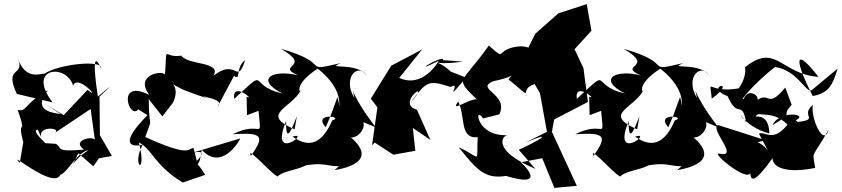

<svg xmlns="http://www.w3.org/2000/svg" viewBox="-20 -821 4086 932"><path d="M523 -64 465 -165 463 -352C503 -389 555 -436 455 -352C432 -506 434 -570 471 -489C478 -533 264 -509 197 -464C161 -459 105 -440 68 -532C101 -449 -3 -502 62 -365L235 -324C105 -495 304 -514 335 -405C357 -466 477 -325 405 -385L289 -262L200 -316L283 -262C304 -275 112 -256 213 -383C94 -317 110 -275 66 -288C119 -132 49 -283 105 -85C97 -184 100 -168 76 -30C9 -103 238 103 274 27C308 16 355 -84 410 -92C316 -37 298 60 360 -77L433 -14C503 -112 502 -106 425 -46ZM181 -153C160 -215 291 -200 242 -173L420 -292L441 -138C443 -166 320 -142 388 -95C238 -81 286 -106 250 -123L183 -127C258 -86 119 -185 163 -192Z M768 -256 820 -323C878 -447 703 -433 989 -343L795 -435C887 -340 1085 -357 1036 -303L1116 -453C1151 -424 1121 -495 1170 -529C1129 -403 1130 -543 1016 -453C1058 -524 893 -503 860 -551C768 -535 793 -621 780 -446C808 -488 621 -470 705 -360C541 -443 608 -236 651 -290L696 -262C572 -137 598 -103 672 -118C615 -9 697 36 654 -130C722 -93 729 -19 867 65L976 28C914 -75 945 32 959 -94C1055 11 1143 -136 1146 -149L899 -75C1024 -112 909 -16 935 -41L919 -104C893 -97 898 -59 685 -156C725 -270 703 -173 702 -340Z M1179 -262 1235 -283C1249 -127 1253 -242 1109 -169C1266 -181 1260 -154 1198 -64C1170 -127 1331 62 1331 32C1377 -5 1497 6 1503 -74C1416 23 1462 -41 1574 -19C1718 10 1720 -105 1604 5C1771 -24 1774 -96 1640 -187C1698 -80 1829 -266 1669 -259L1804 -203C1669 -377 1686 -432 1700 -345C1638 -449 1724 -525 1767 -445C1722 -527 1549 -479 1635 -515C1434 -468 1603 -511 1344 -584C1503 -492 1311 -507 1427 -455C1305 -486 1214 -437 1351 -367C1175 -407 1292 -503 1117 -341C1104 -431 1224 -328 1177 -352ZM1586 -262 1561 -203C1495 -278 1655 -254 1593 -237C1549 -135 1489 -94 1400 -158C1493 -186 1284 -26 1369 -234C1366 -113 1399 -200 1421 -257L1410 -193C1239 -268 1393 -294 1440 -382C1440 -361 1398 -407 1521 -487C1497 -506 1640 -414 1626 -306C1601 -298 1642 -267 1618 -350Z M2131 -529C2136 -561 1952 -448 2110 -526C2108 -522 2033 -390 1918 -443L2029 -581L1879 -502L1780 -342L1812 -300L1786 -116L1799 -129L1889 -70L1996 -89L1984 -200L2069 -142L2004 -288C1894 -321 2090 -452 1970 -320C2053 -428 2056 -434 2167 -399C2229 -434 2118 -299 2243 -444L2169 -473C2084 -553 2046 -496 2226 -522Z M2612 -53 2671 91 2780 81 2659 -181 2670 -241 2834 -326 2812 -491 2769 -582 2851 -672 2828 -801 2690 -756 2578 -657 2514 -528C2660 -415 2625 -612 2492 -595C2379 -580 2443 -519 2353 -600C2213 -402 2181 -451 2305 -328C2294 -377 2123 -236 2226 -354L2204 -329C2240 -259 2209 -145 2299 -155C2291 -22 2320 -55 2207 -106C2296 7 2337 49 2436 33C2628 91 2538 -7 2508 -33ZM2601 -369 2635 -181 2531 -129C2678 -190 2597 -138 2498 -94L2579 -1C2363 -93 2420 -163 2443 -165C2290 -157 2281 -314 2325 -246L2404 -266C2451 -367 2282 -388 2375 -427C2516 -455 2499 -495 2448 -436C2589 -320 2488 -385 2575 -413Z M2842 -262 2898 -283C2912 -127 2916 -242 2772 -169C2929 -181 2923 -154 2861 -64C2833 -127 2994 62 2994 32C3040 -5 3160 6 3166 -74C3079 23 3125 -41 3237 -19C3381 10 3383 -105 3267 5C3434 -24 3437 -96 3303 -187C3361 -80 3492 -266 3332 -259L3467 -203C3332 -377 3349 -432 3363 -345C3301 -449 3387 -525 3430 -445C3385 -527 3212 -479 3298 -515C3097 -468 3266 -511 3007 -584C3166 -492 2974 -507 3090 -455C2968 -486 2877 -437 3014 -367C2838 -407 2955 -503 2780 -341C2767 -431 2887 -328 2840 -352ZM3249 -262 3224 -203C3158 -278 3318 -254 3256 -237C3212 -135 3152 -94 3063 -158C3156 -186 2947 -26 3032 -234C3029 -113 3062 -200 3084 -257L3073 -193C2902 -268 3056 -294 3103 -382C3103 -361 3061 -407 3184 -487C3160 -506 3303 -414 3289 -306C3264 -298 3305 -267 3281 -350Z M3708 -89C3639 -185 3548 -92 3694 -141L3466 -214C3421 -199 3572 -53 3474 -75C3423 -87 3605 63 3622 19C3624 63 3646 64 3730 -53C3731 -2 3811 20 3937 -6C3924 -96 3915 -38 4003 -193C3977 -100 3913 -255 3926 -312C3854 -253 3986 -238 3808 -225C3947 -263 3768 -296 3730 -214C3846 -282 3764 -250 3823 -312L3792 -396C3688 -272 3727 -412 3618 -303C3712 -334 3614 -409 3591 -342C3562 -323 3647 -422 3742 -496C3855 -479 3893 -364 3921 -384L4046 -488C4022 -408 4002 -368 3925 -355C3831 -541 3839 -594 3953 -448C3771 -460 3748 -616 3597 -495C3582 -527 3624 -476 3566 -392C3407 -365 3425 -455 3435 -342C3571 -442 3389 -402 3512 -354C3563 -238 3581 -342 3602 -227C3545 -315 3585 -206 3715 -173C3710 -299 3615 -232 3660 -267C3738 -262 3786 -265 3871 -124C3843 -195 3882 -233 3822 -243C3738 -115 3695 -188 3664 -172Z"/></svg>

Font: Asimov Silicon
Style: Regular
Weight: 400
Designer: Google
Version: Version 2.000980; 2014